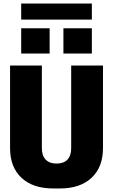

<svg xmlns="http://www.w3.org/2000/svg" viewBox="-20 -1057 640 1087"><path d="M282 10Q166 10 101.5 -50.5Q37 -111 37 -218V-686H217V-218Q217 -176 238.5 -153.5Q260 -131 300 -131Q341 -131 362 -153.5Q383 -176 383 -218V-686H563V-218Q563 -111 498.5 -50.5Q434 10 319 10ZM100 -946V-1037H500V-946ZM500 -754H339V-897H500ZM261 -754H100V-897H261Z"/></svg>

Font: Chivo Mono Medium ExtraBold
Style: Regular
Weight: 800
Monospace: yes
Version: Version 1.008